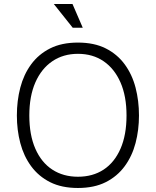

<svg xmlns="http://www.w3.org/2000/svg" viewBox="-20 -924 776 956"><path d="M368 12Q287 12 229.5 -17Q172 -46 135 -96.5Q98 -147 81 -212Q64 -277 64 -349Q64 -422 81 -487.5Q98 -553 135 -603.5Q172 -654 229.5 -683Q287 -712 368 -712Q449 -712 506.5 -683Q564 -654 601 -603.5Q638 -553 655 -487.5Q672 -422 672 -349Q672 -277 655 -212Q638 -147 601 -96.5Q564 -46 506.5 -17Q449 12 368 12ZM368 -44Q442 -44 496 -79.5Q550 -115 580 -183.5Q610 -252 610 -349Q610 -445 580 -513.5Q550 -582 496 -619Q442 -656 368 -656Q295 -656 240.5 -619Q186 -582 156 -513.5Q126 -445 126 -349Q126 -252 156 -183.5Q186 -115 240.5 -79.5Q295 -44 368 -44ZM342 -786 248 -904H341L392 -786Z"/></svg>

Font: Inclusive Sans Light
Style: Regular
Weight: 300
Designer: Olivia King
Foundry: Olivia King
Version: Version 2.004